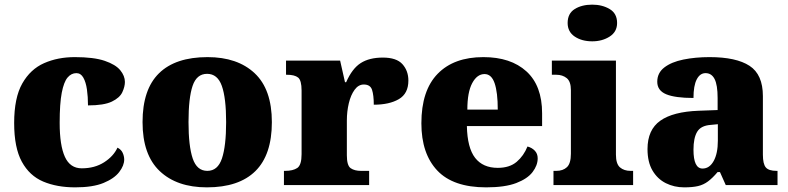

<svg xmlns="http://www.w3.org/2000/svg" viewBox="-20 -797 3394 827"><path d="M304 10Q225 10 166 -15Q107 -40 74 -100.5Q41 -161 41 -267Q41 -376 76 -437.5Q111 -499 170 -525Q229 -551 302 -551Q384 -551 431 -535Q478 -519 498 -494.5Q518 -470 518 -444Q518 -424 507 -400Q496 -376 462 -359.5Q428 -343 359 -343Q359 -380 354.5 -411.5Q350 -443 339 -462.5Q328 -482 309 -482Q287 -482 271 -463Q255 -444 246 -397.5Q237 -351 237 -268Q237 -171 259.5 -121.5Q282 -72 332 -72Q388 -72 428.5 -98Q469 -124 486 -161Q502 -153 508.5 -138.5Q515 -124 515 -110Q515 -84 493.5 -56Q472 -28 426 -9Q380 10 304 10Z M871 10Q742 10 668 -60Q594 -130 594 -271Q594 -412 665 -481.5Q736 -551 874 -551Q1003 -551 1077 -481.5Q1151 -412 1151 -271Q1151 -130 1080 -60Q1009 10 871 10ZM873 -61Q918 -61 936 -114.5Q954 -168 954 -271Q954 -375 935.5 -427Q917 -479 872 -479Q827 -479 809.5 -427Q792 -375 792 -271Q792 -168 810 -114.5Q828 -61 873 -61Z M1203 0V-61H1208Q1242 -61 1260.5 -73.5Q1279 -86 1279 -133V-407Q1279 -451 1264 -463Q1249 -475 1216 -475H1212V-536H1445L1466 -443H1471Q1497 -502 1534 -525.5Q1571 -549 1629 -549Q1688 -549 1713.5 -520.5Q1739 -492 1739 -450Q1739 -394 1698 -370Q1657 -346 1590 -346Q1590 -387 1582.5 -410Q1575 -433 1547 -433Q1524 -433 1507.5 -410.5Q1491 -388 1482.5 -352.5Q1474 -317 1474 -278V-128Q1474 -84 1490.5 -72.5Q1507 -61 1535 -61H1570V0Z M2074 10Q1932 10 1863.5 -62.5Q1795 -135 1795 -266Q1795 -407 1865 -479Q1935 -551 2062 -551Q2180 -551 2247.5 -489.5Q2315 -428 2315 -309V-254H1991Q1993 -160 2026.5 -117Q2060 -74 2124 -74Q2175 -74 2205.5 -100Q2236 -126 2252 -166Q2271 -161 2283.5 -148Q2296 -135 2296 -115Q2296 -85 2274 -56Q2252 -27 2203.5 -8.5Q2155 10 2074 10ZM2124 -325Q2124 -399 2110.5 -438.5Q2097 -478 2067 -478Q2035 -478 2014 -439Q1993 -400 1993 -325Z M2531 -619Q2486 -619 2455.5 -639.5Q2425 -660 2425 -698Q2425 -739 2455.5 -758Q2486 -777 2531 -777Q2574 -777 2606 -758Q2638 -739 2638 -698Q2638 -660 2606 -639.5Q2574 -619 2531 -619ZM2364 0V-61H2376Q2405 -61 2422 -77Q2439 -93 2439 -135V-409Q2439 -446 2421 -460.5Q2403 -475 2376 -475H2357V-536H2633V-131Q2633 -91 2650.5 -76Q2668 -61 2696 -61H2707V0Z M2927 10Q2884 10 2848 -8Q2812 -26 2790.5 -62.5Q2769 -99 2769 -155Q2769 -238 2824 -277Q2879 -316 2990 -320L3071 -323V-375Q3071 -431 3058 -456.5Q3045 -482 3019 -482Q2995 -482 2981 -455Q2967 -428 2967 -375Q2888 -375 2849.5 -391Q2811 -407 2811 -445Q2811 -483 2841.5 -506.5Q2872 -530 2923.5 -540.5Q2975 -551 3036 -551Q3151 -551 3208.5 -513.5Q3266 -476 3266 -383V-131Q3266 -91 3278.5 -76Q3291 -61 3325 -61H3329V0H3106L3081 -56H3071Q3049 -30 3029.5 -15.5Q3010 -1 2986.5 4.5Q2963 10 2927 10ZM3006 -71Q3036 -71 3054 -103.5Q3072 -136 3072 -191V-262L3041 -259Q2999 -256 2983 -229.5Q2967 -203 2967 -152Q2967 -71 3006 -71Z"/></svg>

Font: Noto Serif Black
Style: Regular
Weight: 900
Designer: Monotype Design Team
Foundry: Monotype Imaging Inc.
Version: Version 2.014; ttfautohint (v1.8.4.7-5d5b)